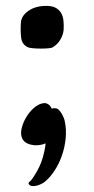

<svg xmlns="http://www.w3.org/2000/svg" viewBox="-20 -537 318 652"><path d="M196 -434Q194 -418 185 -402.5Q176 -387 160 -377Q156 -374 144.5 -373Q133 -372 119.5 -372Q106 -372 93.5 -373Q81 -374 76 -376Q55 -385 52 -408Q49 -431 51 -461Q53 -484 77 -500.5Q101 -517 137 -517Q157 -517 169 -510.5Q181 -504 187.5 -493Q194 -482 195.5 -467Q197 -452 196 -434ZM135 -50Q110 -40 86 -45.5Q62 -51 55 -68Q49 -82 53.5 -101Q58 -120 68.5 -138Q79 -156 94 -169.5Q109 -183 124 -186Q132 -188 137.5 -186Q143 -184 147 -180.5Q151 -177 153 -173Q155 -169 156 -168Q161 -170 167 -169.5Q173 -169 176 -167Q184 -161 191 -148.5Q198 -136 200 -125Q206 -97 203 -67Q200 -37 190.5 -9.5Q181 18 166.5 40.5Q152 63 136 77Q131 82 123.5 86Q116 90 108 92.5Q100 95 92 95Q84 95 79 90Q74 85 80.5 80Q87 75 95 62Q116 30 124.5 0.5Q133 -29 135 -50Z"/></svg>

Font: BM YEONSUNG
Style: Regular
Weight: 400
Designer: Bongjin Kim; Myungsoo Han; Jaehyun Keum; Jihee Min; Dokyung Lee; Chorong Kim; Jooyeon Kang; Sang-a Kim;
Foundry: Sandoll Communications Inc.
Version: Version 1.000;PS 1;hotconv 16.6.51;makeotf.lib2.5.65220